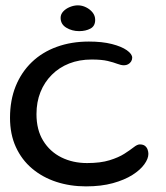

<svg xmlns="http://www.w3.org/2000/svg" viewBox="-20 -652 606 700"><path d="M293.5 27.5Q235.5 27.5 185.2 11Q135 -5.5 97 -37.5Q59 -69.5 37.8 -116Q16.5 -162.5 16.5 -222.5Q16.5 -286.5 37.2 -337.8Q58 -389 96 -425.5Q134 -462 187 -481.2Q240 -500.5 304 -500.5Q352.5 -500.5 387.8 -491.5Q423 -482.5 442.5 -468.8Q462 -455 462 -441.5Q462 -434 457.8 -427.5Q453.5 -421 446.8 -417.5Q440 -414 432 -414Q421.5 -414 408 -419.2Q394.5 -424.5 372.5 -429.8Q350.5 -435 314 -435Q269 -435 232.2 -420.5Q195.5 -406 168.8 -379.2Q142 -352.5 127.5 -316.2Q113 -280 113 -236Q113 -178.5 137.5 -138.8Q162 -99 203.8 -78.2Q245.5 -57.5 297.5 -57.5Q346.5 -57.5 379.5 -67.8Q412.5 -78 433.5 -91.5Q454.5 -105 467.5 -115.2Q480.5 -125.5 489.5 -125.5Q502 -125.5 508.8 -120Q515.5 -114.5 518.2 -106.5Q521 -98.5 521 -91Q521 -73.5 506.2 -53Q491.5 -32.5 462.8 -14.2Q434 4 391.5 15.8Q349 27.5 293.5 27.5ZM268.5 -538.5Q242.5 -538.5 221.8 -551Q201 -563.5 201 -587Q201 -600 210.5 -610.2Q220 -620.5 234.8 -626.5Q249.5 -632.5 264 -632.5Q279.5 -632.5 294 -625.2Q308.5 -618 317.8 -606.2Q327 -594.5 327 -579.5Q327 -557 309.8 -547.8Q292.5 -538.5 268.5 -538.5Z"/></svg>

Font: Gluten Light
Style: Regular
Weight: 300
Designer: Tyler Finck
Foundry: Etcetera Type Company
Version: Version 1.300